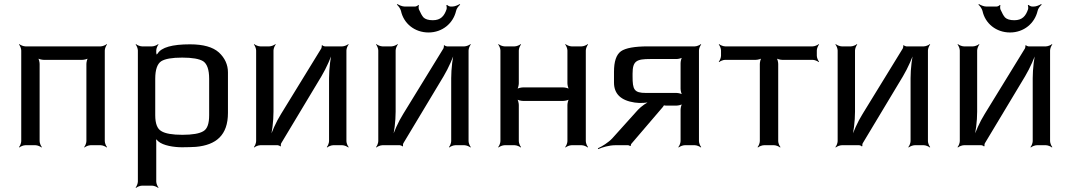

<svg xmlns="http://www.w3.org/2000/svg" viewBox="-20 -711 5239 940"><path d="M493 -20V-464C493 -473 499 -488 504 -493L502 -495C497 -490 482 -484 473 -484H104C95 -484 80 -490 75 -495L73 -493C78 -488 84 -473 84 -464V-20C84 -11 78 4 73 9L75 11C80 6 95 0 104 0H154C163 0 178 6 183 11L185 9C180 4 174 -11 174 -20V-398C174 -407 170 -424 165 -429L163 -427C168 -422 185 -418 194 -418H383C392 -418 409 -422 414 -427L412 -429C407 -424 403 -407 403 -398V-20C403 -11 397 4 392 9L394 11C399 6 414 0 423 0H473C482 0 497 6 502 11L504 9C499 4 493 -11 493 -20Z M871 10C898 10 920 9 939 8C1038 -1 1096 -49 1096 -158V-357C1096 -394 1081 -427 1052 -454C1022 -481 975 -494 910 -494C823 -494 770 -479 752 -449C749 -446 744 -442 743 -439L747 -438C748 -441 745 -449 745 -453V-464C745 -473 751 -488 756 -493L754 -495C749 -490 734 -484 725 -484H675C666 -484 651 -490 646 -495L644 -493C649 -488 655 -473 655 -464V178C655 187 649 202 644 207L646 209C651 204 666 198 675 198H725C734 198 749 204 754 209L756 207C751 202 745 187 745 178V-14C745 -22 744 -33 742 -39L738 -37C741 -32 749 -24 755 -19C779 2 832 10 871 10ZM1004 -147C1004 -106 995 -80 976 -69C957 -57 922 -51 873 -51C824 -51 789 -57 770 -69C750 -80 740 -106 740 -147V-325C740 -370 750 -398 769 -411C788 -423 822 -429 872 -429C921 -429 956 -423 975 -411C994 -398 1004 -370 1004 -325V-147Z M1357 -10 1554 -338C1578 -378 1602 -433 1612 -467L1608 -468C1598 -434 1591 -374 1591 -328V-20C1591 -11 1585 4 1580 9L1582 11C1587 6 1602 0 1611 0H1656C1665 0 1680 6 1685 11L1687 9C1682 4 1676 -11 1676 -20V-464C1676 -473 1682 -488 1687 -493L1685 -495C1680 -490 1665 -484 1656 -484H1570C1567 -484 1559 -487 1558 -490L1555 -488C1556 -485 1555 -478 1553 -474L1356 -153C1332 -115 1308 -61 1299 -28L1302 -27C1312 -60 1319 -118 1319 -164V-464C1319 -473 1325 -488 1330 -493L1328 -495C1323 -490 1308 -484 1299 -484H1254C1245 -484 1230 -490 1225 -495L1223 -493C1228 -488 1234 -473 1234 -464V-20C1234 -11 1228 4 1223 9L1225 11C1230 6 1245 0 1254 0H1340C1343 0 1351 3 1352 6L1355 4C1354 1 1355 -7 1357 -10Z M2099 -612C2077 -612 2062 -617 2053 -626C2046 -634 2039 -647 2031 -665C2029 -670 2029 -681 2031 -685L2028 -687C2026 -683 2017 -679 2012 -679H1961C1950 -679 1933 -686 1926 -691L1923 -688C1930 -683 1940 -669 1943 -658C1956 -596 2010 -552 2078 -552C2146 -552 2199 -597 2213 -658C2215 -669 2226 -683 2233 -688L2230 -691C2223 -686 2206 -679 2195 -679H2186C2180 -679 2171 -684 2169 -687L2165 -685C2167 -681 2168 -670 2166 -665C2155 -633 2138 -612 2099 -612ZM1955 -10 2152 -338C2176 -378 2200 -433 2210 -467L2206 -468C2196 -434 2189 -374 2189 -328V-20C2189 -11 2183 4 2178 9L2180 11C2185 6 2200 0 2209 0H2254C2263 0 2278 6 2283 11L2285 9C2280 4 2274 -11 2274 -20V-464C2274 -473 2280 -488 2285 -493L2283 -495C2278 -490 2263 -484 2254 -484H2168C2165 -484 2157 -487 2156 -490L2153 -488C2154 -485 2153 -478 2151 -474L1954 -153C1930 -115 1906 -61 1897 -28L1900 -27C1910 -60 1917 -118 1917 -164V-464C1917 -473 1923 -488 1928 -493L1926 -495C1921 -490 1906 -484 1897 -484H1852C1843 -484 1828 -490 1823 -495L1821 -493C1826 -488 1832 -473 1832 -464V-20C1832 -11 1826 4 1821 9L1823 11C1828 6 1843 0 1852 0H1938C1941 0 1949 3 1950 6L1953 4C1952 1 1953 -7 1955 -10Z M2848 -20V-464C2848 -473 2854 -488 2859 -493L2857 -495C2852 -490 2837 -484 2828 -484H2778C2769 -484 2754 -490 2749 -495L2747 -493C2752 -488 2758 -473 2758 -464V-303C2758 -294 2762 -277 2767 -272L2769 -274C2764 -279 2747 -283 2738 -283H2540C2531 -283 2514 -279 2509 -274L2511 -272C2516 -277 2520 -294 2520 -303V-464C2520 -473 2526 -488 2531 -493L2529 -495C2524 -490 2509 -484 2500 -484H2450C2441 -484 2426 -490 2421 -495L2419 -493C2424 -488 2430 -473 2430 -464V-20C2430 -11 2424 4 2419 9L2421 11C2426 6 2441 0 2450 0H2500C2509 0 2524 6 2529 11L2531 9C2526 4 2520 -11 2520 -20V-197C2520 -206 2516 -223 2511 -228L2509 -226C2514 -221 2531 -217 2540 -217H2738C2747 -217 2764 -221 2769 -226L2767 -228C2762 -223 2758 -206 2758 -197V-20C2758 -11 2752 4 2747 9L2749 11C2754 6 2769 0 2778 0H2828C2837 0 2852 6 2857 11L2859 9C2854 4 2848 -11 2848 -20Z M3071 -7 3225 -187C3227 -189 3232 -197 3231 -198L3228 -197C3228 -195 3238 -194 3240 -194H3292C3301 -194 3318 -198 3323 -203L3321 -205C3316 -200 3312 -183 3312 -174V-20C3312 -11 3306 4 3301 9L3303 11C3308 6 3323 0 3332 0H3382C3391 0 3406 6 3411 11L3413 9C3408 4 3402 -11 3402 -20V-464C3402 -473 3408 -488 3413 -493L3411 -495C3406 -490 3391 -484 3382 -484H3154C3087 -484 3043 -476 3020 -460C2997 -443 2986 -410 2986 -359V-307C2986 -251 3020 -219 3087 -209C3112 -205 3150 -207 3167 -213L3166 -216C3148 -211 3120 -191 3103 -173L2977 -33C2958 -13 2926 7 2907 15L2909 19C2928 10 2964 0 2991 0H3056C3058 0 3064 3 3065 4L3068 3C3068 1 3069 -5 3071 -7ZM3163 -422H3292C3301 -422 3318 -426 3323 -431L3321 -433C3316 -428 3312 -411 3312 -402V-276C3312 -267 3316 -250 3321 -245L3323 -247C3318 -252 3301 -256 3292 -256H3142C3084 -256 3077 -273 3077 -337V-351C3077 -413 3097 -422 3163 -422Z M3979 -438V-464C3979 -473 3985 -488 3990 -493L3988 -495C3983 -490 3968 -484 3959 -484H3530C3521 -484 3506 -490 3501 -495L3499 -493C3504 -488 3510 -473 3510 -464V-438C3510 -429 3504 -414 3499 -409L3501 -407C3506 -412 3521 -418 3530 -418H3680C3689 -418 3706 -422 3711 -427L3709 -429C3704 -424 3700 -407 3700 -398V-20C3700 -11 3694 4 3689 9L3691 11C3696 6 3711 0 3720 0H3770C3779 0 3794 6 3799 11L3801 9C3796 4 3790 -11 3790 -20V-398C3790 -407 3786 -424 3781 -429L3779 -427C3784 -422 3801 -418 3810 -418H3959C3968 -418 3983 -412 3988 -407L3990 -409C3985 -414 3979 -429 3979 -438Z M4204 -10 4401 -338C4425 -378 4449 -433 4459 -467L4455 -468C4445 -434 4438 -374 4438 -328V-20C4438 -11 4432 4 4427 9L4429 11C4434 6 4449 0 4458 0H4503C4512 0 4527 6 4532 11L4534 9C4529 4 4523 -11 4523 -20V-464C4523 -473 4529 -488 4534 -493L4532 -495C4527 -490 4512 -484 4503 -484H4417C4414 -484 4406 -487 4405 -490L4402 -488C4403 -485 4402 -478 4400 -474L4203 -153C4179 -115 4155 -61 4146 -28L4149 -27C4159 -60 4166 -118 4166 -164V-464C4166 -473 4172 -488 4177 -493L4175 -495C4170 -490 4155 -484 4146 -484H4101C4092 -484 4077 -490 4072 -495L4070 -493C4075 -488 4081 -473 4081 -464V-20C4081 -11 4075 4 4070 9L4072 11C4077 6 4092 0 4101 0H4187C4190 0 4198 3 4199 6L4202 4C4201 1 4202 -7 4204 -10Z M4946 -612C4924 -612 4909 -617 4900 -626C4893 -634 4886 -647 4878 -665C4876 -670 4876 -681 4878 -685L4875 -687C4873 -683 4864 -679 4859 -679H4808C4797 -679 4780 -686 4773 -691L4770 -688C4777 -683 4787 -669 4790 -658C4803 -596 4857 -552 4925 -552C4993 -552 5046 -597 5060 -658C5062 -669 5073 -683 5080 -688L5077 -691C5070 -686 5053 -679 5042 -679H5033C5027 -679 5018 -684 5016 -687L5012 -685C5014 -681 5015 -670 5013 -665C5002 -633 4985 -612 4946 -612ZM4802 -10 4999 -338C5023 -378 5047 -433 5057 -467L5053 -468C5043 -434 5036 -374 5036 -328V-20C5036 -11 5030 4 5025 9L5027 11C5032 6 5047 0 5056 0H5101C5110 0 5125 6 5130 11L5132 9C5127 4 5121 -11 5121 -20V-464C5121 -473 5127 -488 5132 -493L5130 -495C5125 -490 5110 -484 5101 -484H5015C5012 -484 5004 -487 5003 -490L5000 -488C5001 -485 5000 -478 4998 -474L4801 -153C4777 -115 4753 -61 4744 -28L4747 -27C4757 -60 4764 -118 4764 -164V-464C4764 -473 4770 -488 4775 -493L4773 -495C4768 -490 4753 -484 4744 -484H4699C4690 -484 4675 -490 4670 -495L4668 -493C4673 -488 4679 -473 4679 -464V-20C4679 -11 4673 4 4668 9L4670 11C4675 6 4690 0 4699 0H4785C4788 0 4796 3 4797 6L4800 4C4799 1 4800 -7 4802 -10Z"/></svg>

Font: Gamestation Storm
Style: Regular
Weight: 400
Designer: Jonas Hecksher
Foundry: Jonas Hecksher, Playtypeª, e-types AS
Version: Version 1.003